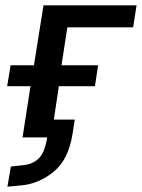

<svg xmlns="http://www.w3.org/2000/svg" viewBox="-20 -518 535 724"><path d="M8 186 21 110 73 104Q106 100 127.5 78Q149 56 158 0H65L95 -193H7L20 -272H108L144 -498H495L482 -415H234L212 -272H350L338 -193H202L183 -67H262L254 -16Q239 83 183 129Q127 175 61 181Z"/></svg>

Font: Nunito Sans 7pt SemiCondensed SemiBold
Style: Italic
Weight: 600
Width: 4
Italic angle: -9°
Designer: Vernon Adams
Foundry: Vernon Adams
Version: Version 3.101;gftools[0.9.27]